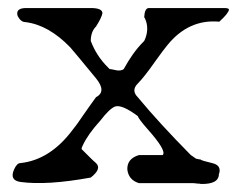

<svg xmlns="http://www.w3.org/2000/svg" viewBox="-20 -458 608 478"><path d="M525 -25Q525 1 480 0Q478 -1 471 -1Q465 -2 461 -2Q457 -2 455 -2H326Q300 -10 297 -36Q296 -63 326 -72H385Q396 -82 347 -137Q325 -162 323 -169Q284 -198 267 -193Q253 -188 230 -158Q199 -124 186 -96Q183 -90 183 -87Q194 -76 203 -67Q212 -58 219 -52Q234 -38 206 -16Q97 4 31 -5Q3 -9 15 -36Q22 -52 31 -52Q105 -60 161 -135Q166 -141 172.5 -150Q179 -159 187 -171Q198 -187 206 -198Q214 -209 219 -216Q246 -230 219 -263Q190 -298 174 -317.5Q158 -337 155 -340Q101 -396 43 -403Q32 -403 24 -418Q18 -437 43 -438H206Q235 -438 235 -425Q233 -414 219 -392Q206 -379 206 -356Q220 -319 248 -291L253 -286Q255 -286 258 -285.5Q261 -285 265 -284Q280 -280 288 -286Q299 -306 311 -323Q323 -340 337 -354L339 -356Q353 -385 341 -412Q340 -413 340 -413.5Q340 -414 339 -415Q340 -437 350 -438H538Q550 -438 550 -434Q549 -425 526 -404Q450 -411 397 -346Q392 -340 384.5 -330Q377 -320 367 -306Q339 -266 323 -250Q306 -233 323 -216Q376 -152 455 -72Q455 -72 458 -70Q461 -68 468 -63Q476 -61 479 -61Q482 -58 508 -52Q531 -47 526 -27Q525 -26 525 -25Z"/></svg>

Font: New Tegomin
Style: Regular
Weight: 400
Designer: Kyosuke Nagai
Version: Version 1.000